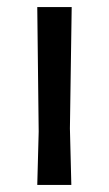

<svg xmlns="http://www.w3.org/2000/svg" viewBox="-20 -521 306 541"><path d="M182 -501 177 -159 181 0H85L89 -150L85 -501Z"/></svg>

Font: Alegreya Sans SC Medium
Style: Regular
Weight: 500
Designer: Juan Pablo del Peral
Foundry: Huerta Tipografica
Version: Version 2.001;PS 002.001;hotconv 1.0.88;makeotf.lib2.5.64775